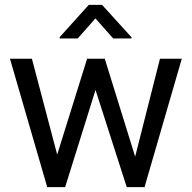

<svg xmlns="http://www.w3.org/2000/svg" viewBox="-20 -770 791 790"><path d="M111.3 -528.3 215.3 -133.8 338.4 -528.3H411.1L536.1 -125.5L638.2 -528.3H728L574.7 0H501.5L373 -399.9L248 0H174.3L21 -528.3ZM399.9 -750 521 -616.7V-611.8H445.8L372.6 -694.3L299.8 -611.8H225.6V-617.2L345.2 -750Z"/></svg>

Font: Vazirmatn RD UI FD
Style: Regular
Weight: 400
Designer: Saber Rastikerdar
Foundry: Saber Rastikerdar
Version: Version 33.003